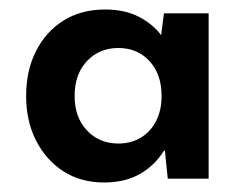

<svg xmlns="http://www.w3.org/2000/svg" viewBox="-20 -731 500 404"><path d="M199 -347Q150 -347 113.5 -370.5Q77 -394 56 -435Q35 -476 35 -529Q35 -583 56 -624Q77 -665 114 -688Q151 -711 201 -711Q243 -711 272.5 -695.5Q302 -680 319 -657L325 -703H419V-355H333L327 -414H325Q306 -383 274.5 -365Q243 -347 199 -347ZM229 -429Q256 -429 276.5 -441.5Q297 -454 308.5 -476.5Q320 -499 320 -529Q320 -575 294.5 -602.5Q269 -630 229 -630Q189 -630 163 -602.5Q137 -575 137 -529Q137 -484 163 -456.5Q189 -429 229 -429Z"/></svg>

Font: DM Sans 36pt ExtraBold
Style: Regular
Weight: 800
Designer: Colophon Foundry, Jonny Pinhorn
Foundry: Colophon Foundry
Version: Version 4.004;gftools[0.9.30]